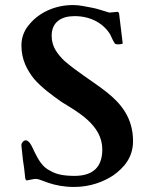

<svg xmlns="http://www.w3.org/2000/svg" viewBox="-20 -729 595 762"><path d="M276 -665C341.1 -665 390.3 -635.7 417 -593C422.2 -582.6 427 -569.9 433 -561C435.5 -553.4 441.5 -553 451 -553C454.5 -553 467 -554.1 467 -557L453 -672C453 -674 453 -676 451 -678C451 -681 449 -682 446 -682L414 -679C390.7 -685.5 366.4 -694.9 342 -699C319.8 -702.7 296.1 -709 270 -709C194.7 -709 133.3 -676.4 98 -634C79.7 -613.9 65 -585.2 65 -549C65 -490.2 88.5 -450 115 -416C146.6 -380.4 184.9 -352.1 225 -324C287.9 -285.1 386 -232.7 386 -136C386 -64 347 -31 276 -31C235 -31 203.7 -36.2 178 -52C148.6 -65.6 132.2 -95.5 117 -126C110.9 -138.1 99 -172 82 -172C73 -172 65 -161.3 65 -154V-150C68 -125.8 68.3 -118.3 71 -94C74 -78 77 -54 80 -23C81 -16 83 -13 87 -13C98.4 -14.8 112 -19 123 -19C128 -19 135 -17 143 -14C152 -11 162 -7 173 -3C200.5 6.2 234.6 13 274 13C338.2 13 391.6 -7.7 431 -34C470.4 -62.9 508 -102.5 508 -169C508 -262.4 458.6 -319.1 405 -362C350.3 -405.2 286.6 -442.8 235 -488C210.3 -512.7 185 -541.3 185 -587C185 -641.1 223 -665 276 -665Z"/></svg>

Font: fbb
Style: Bold
Weight: 400
Designer: David J. Perry, Michael Sharpe
Version: Version 1.045